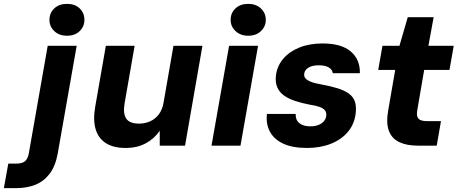

<svg xmlns="http://www.w3.org/2000/svg" viewBox="-132 -754 2378 994"><path d="M-112 220 -89 93H-48Q-17 93 -2.5 80.5Q12 68 17 41L115 -517H265L167 40Q155 106 125 145.5Q95 185 51 202.5Q7 220 -48 220ZM215 -569Q174 -569 149 -593Q124 -617 124 -651Q124 -687 149 -710.5Q174 -734 215 -734Q256 -734 280.5 -710.5Q305 -687 305 -651Q305 -617 280.5 -593Q256 -569 215 -569Z M518 12Q455 12 416 -13Q377 -38 363 -85.5Q349 -133 361 -202L416 -517H565L513 -219Q504 -166 521.5 -140Q539 -114 588 -114Q619 -114 645.5 -126Q672 -138 690.5 -162.5Q709 -187 715 -224L766 -517H916L826 0H695V-77Q667 -36 622.5 -12Q578 12 518 12Z M963 0 1054 -517H1204L1113 0ZM1153 -569Q1113 -569 1087.5 -593Q1062 -617 1062 -651Q1062 -687 1087 -710.5Q1112 -734 1153 -734Q1193 -734 1218.5 -710.5Q1244 -687 1244 -651Q1244 -617 1219 -593Q1194 -569 1153 -569Z M1458 12Q1381 12 1333 -11Q1285 -34 1264.5 -74Q1244 -114 1250 -164H1399Q1398 -145 1405.5 -131Q1413 -117 1430.5 -108.5Q1448 -100 1475 -100Q1499 -100 1516.5 -107Q1534 -114 1544.5 -126Q1555 -138 1557 -154Q1559 -172 1550 -183Q1541 -194 1521 -201Q1501 -208 1472 -212Q1430 -220 1395.5 -231.5Q1361 -243 1337.5 -260Q1314 -277 1303 -303Q1292 -329 1297 -366Q1303 -413 1334.5 -450Q1366 -487 1418 -508Q1470 -529 1538 -529Q1636 -529 1684.5 -487Q1733 -445 1731 -375H1591Q1588 -395 1569 -405.5Q1550 -416 1518 -416Q1485 -416 1465 -404Q1445 -392 1443 -372Q1441 -359 1449 -349Q1457 -339 1476.5 -331Q1496 -323 1531 -317Q1580 -308 1615.5 -297Q1651 -286 1674 -269.5Q1697 -253 1705.5 -227.5Q1714 -202 1709 -164Q1702 -110 1668.5 -70.5Q1635 -31 1580.5 -9.5Q1526 12 1458 12Z M2031 0Q1973 0 1934.5 -18.5Q1896 -37 1881 -77.5Q1866 -118 1878 -184L1914 -392H1826L1848 -517H1936L1979 -665H2113L2086 -517H2217L2195 -392H2064L2028 -182Q2023 -152 2034.5 -139.5Q2046 -127 2078 -127H2151L2129 0Z"/></svg>

Font: DM Sans 11pt Black
Style: Italic
Weight: 900
Italic angle: -10°
Version: Version 4.004;gftools[0.9.30]